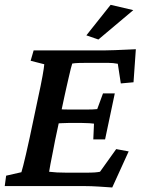

<svg xmlns="http://www.w3.org/2000/svg" viewBox="-22 -786 601 811"><path d="M452.1 5.9Q425.8 3.9 394 2Q362.3 0 336.9 0H-2L3.9 -43.9L68.4 -58.6Q71.3 -68.4 76.2 -86.9Q81.1 -105.5 87.9 -135.3Q94.7 -165 103.5 -205.1L137.7 -367.2Q151.4 -429.7 157.7 -465.3Q164.1 -501 165 -514.6L107.4 -529.3L120.1 -573.2H422.9Q440.4 -573.2 463.4 -574.2Q486.3 -575.2 509.8 -576.2Q533.2 -577.1 551.8 -578.1L542 -438.5L488.3 -433.6L475.6 -516.6Q465.8 -518.6 455.6 -519.5Q445.3 -520.5 434.6 -520.5H344.7Q326.2 -520.5 310.5 -520Q294.9 -519.5 283.2 -517.6Q281.2 -512.7 277.3 -497.1Q273.4 -481.4 268.6 -460.4Q263.7 -439.5 258.8 -417.5Q253.9 -395.5 250 -377.9L210.9 -194.3Q207 -172.9 201.2 -144Q195.3 -115.2 190.9 -91.8Q186.5 -68.4 185.5 -60.5Q202.1 -58.6 218.8 -57.6Q235.4 -56.6 260.7 -56.6H331.1Q365.2 -56.6 377.9 -57.6Q390.6 -58.6 400.4 -60.5L468.8 -156.2L521.5 -146.5ZM372.1 -197.3 375 -263.7Q369.1 -264.6 356 -265.6Q342.8 -266.6 325.2 -266.6H265.6Q250 -266.6 234.9 -265.6Q219.7 -264.6 208 -263.7L220.7 -325.2Q232.4 -324.2 247.1 -323.7Q261.7 -323.2 277.3 -323.2H336.9Q354.5 -323.2 368.2 -323.7Q381.8 -324.2 388.7 -325.2L413.1 -391.6H462.9L421.9 -197.3ZM393.6 -619.1 342.8 -636.7 445.3 -765.6 541 -743.2Z"/></svg>

Font: Crimson Pro SemiBold
Style: Italic
Weight: 600
Italic angle: -12°
Designer: Jacques Le Bailly
Foundry: Baron von Fonthausen
Version: Version 1.003